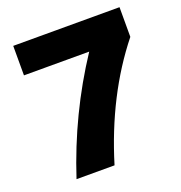

<svg xmlns="http://www.w3.org/2000/svg" viewBox="-131 -842 898 954"><g transform="rotate(-20 317.5 -365.0)"><path d="M605 -573Q415 -335 313 0H112Q213 -309 388 -574H43V-730H605Z"/></g></svg>

Font: Nacelle Heavy
Style: Regular
Weight: 800
Designer: Sora Sagano
Foundry: Sora Sagano
Version: Version 1.000;FEAKit 1.0